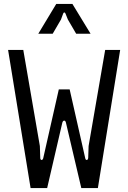

<svg xmlns="http://www.w3.org/2000/svg" viewBox="-20 -953 650 973"><path d="M135 0H219L296 -332C300 -345 311 -345 314 -332L392 0H476L589 -700H513L429 -213L427 -153C426 -139 414 -139 412 -151L333 -500H278L199 -151C196 -139 184 -139 184 -153L182 -213L98 -700H21ZM174 -782H247L289 -854L300 -884C303 -892 309 -892 312 -884L324 -854L366 -782H439L347 -933H265Z"/></svg>

Font: Finlandica
Style: Regular
Weight: 400
Designer: Niklas Ekholm, Juho Hiilivirta, Jaakko Suomalainen
Foundry: Helsinki Type Studio
Version: Version 2.000;Glyphs 3.2 (3202)